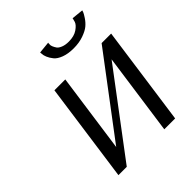

<svg xmlns="http://www.w3.org/2000/svg" viewBox="-192 -797 912 912"><g transform="rotate(-45 264.5 -340.5)"><path d="M356 -615Q392 -615 414.5 -630.5Q437 -646 442 -661L446 -676L447 -681L506 -675Q505 -671 502.5 -664.5Q500 -658 488.5 -640.5Q477 -623 461.5 -610Q446 -597 416.5 -586.5Q387 -576 350 -576Q313 -576 286.5 -586Q260 -596 248 -611Q236 -626 230 -640.5Q224 -655 224 -665L223 -675L283 -681L282 -676Q283 -676 282 -670Q281 -664 285 -654.5Q289 -645 295 -636.5Q301 -628 317 -621.5Q333 -615 356 -615ZM525 -500 455 0H382L440 -412L130 0H74L144 -500H217L161 -102L461 -500Z"/></g></svg>

Font: Arsenal
Style: Italic
Weight: 400
Italic angle: -9.10001°
Designer: Andrij Shevchenko
Foundry: Stairsfor
Version: Version 2.001;PS 002.001;hotconv 1.0.88;makeotf.lib2.5.64775